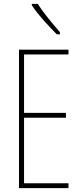

<svg xmlns="http://www.w3.org/2000/svg" viewBox="-20 -970 421 990"><path d="M175 -950H144V-943C177 -892 235 -831 273 -793H289V-804C250 -850 210 -895 175 -950ZM333 0V-25H104V-363H320V-388H104V-689H333V-714H78V0Z"/></svg>

Font: Noto Sans Myanmar ExtraCondensed Thin
Style: Regular
Weight: 100
Width: 2
Designer: Monotype Design Team
Foundry: Monotype Imaging Inc.
Version: Version 2.107